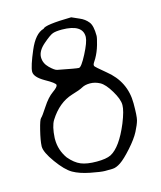

<svg xmlns="http://www.w3.org/2000/svg" viewBox="-106 -761 715 854"><g transform="rotate(-15 251.0 -333.5)"><path d="M217.8 -349.6Q154.3 -330.1 111.3 -261.7Q95.7 -236.3 92.8 -182.6Q92.8 -179.7 92.8 -176.8Q92.8 -127 122.1 -85.9Q147.5 -55.7 174.8 -44.4Q202.1 -33.2 247.1 -33.2Q291 -33.2 312.5 -43.9Q359.4 -68.4 400.4 -167Q421.9 -220.7 421.9 -246.1Q421.9 -247.1 421.9 -248Q421.9 -273.4 397.9 -313.5Q374 -353.5 352.1 -365.2Q330.1 -377 307.1 -377Q284.2 -377 269.5 -368.7Q254.9 -360.4 217.8 -349.6ZM342.8 -581.1Q342.8 -582 342.8 -583Q342.8 -639.6 249 -640.6Q220.7 -640.6 206.5 -635.7Q192.4 -630.9 160.2 -603Q127.9 -575.2 127 -546.9Q127 -545.9 127 -544.9Q127 -517.6 148.9 -496.1Q170.9 -474.6 182.6 -472.7Q266.6 -456.1 277.8 -456.1Q289.1 -456.1 315.4 -506.8Q341.8 -557.6 342.8 -581.1ZM337.9 -667Q361.3 -657.2 376 -638.7Q390.6 -621.1 390.6 -574.2Q390.6 -564.5 381.8 -533.7Q373 -502.9 358.4 -477.5Q344.7 -457 344.7 -453.1V-447.3Q347.7 -441.4 390.6 -406.2Q471.7 -341.8 471.7 -241.2Q471.7 -240.2 471.7 -239.3Q471.7 -182.6 466.8 -164.1Q461.9 -145.5 446.8 -116.2Q431.6 -86.9 398.4 -49.8Q365.2 -12.7 344.2 1.5Q323.2 15.6 306.6 16.1Q290 16.6 271.5 16.6Q252.9 16.6 205.6 7.3Q158.2 -2 128.4 -19Q98.6 -36.1 63 -85.4Q27.3 -134.8 27.3 -161.1V-162.1Q28.3 -188.5 39.6 -233.9Q50.8 -279.3 57.6 -284.7Q64.5 -290 88.9 -327.6Q113.3 -365.2 137.7 -382.3Q162.1 -399.4 162.1 -408.7Q162.1 -418 116.2 -443.4Q72.3 -468.8 72.3 -493.2V-494.1Q73.2 -518.6 102.1 -586.4Q130.9 -654.3 170.9 -665Q181.6 -680.7 302.7 -682.6Z"/></g></svg>

Font: Drukaatie burti
Style: Light
Weight: 300
Version: Version 0.14